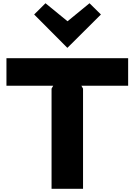

<svg xmlns="http://www.w3.org/2000/svg" viewBox="-20 -1171 835 1191"><path d="M774.9 -810.1V-639.2H484.9L495.1 -621.1V0H299.8V-621.1L310.1 -639.2H20V-810.1ZM535.2 -1150.9 606 -1081.1 398.9 -875H397L191.9 -1081.1L262.2 -1150.9L398.9 -1039.1Z"/></svg>

Font: Sinkin Sans 800 Black
Style: Regular
Weight: 900
Designer: Keith Bates
Foundry: K-Type
Version: Sinkin Sans (version 1.0)  by Keith Bates   •   © 2014   www